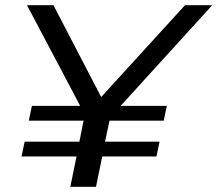

<svg xmlns="http://www.w3.org/2000/svg" viewBox="-20 -720 838 740"><path d="M251 0 275 -117H63L75 -174H286L302 -255H91L103 -312H289L84 -700H186L370 -346L693 -700H798L445 -312H623L611 -255H402L385 -174H595L583 -117H374L350 0Z"/></svg>

Font: Montserrat Medium
Style: Italic
Weight: 500
Italic angle: -11.3°
Designer: Julieta Ulanovsky
Foundry: Julieta Ulanovsky
Version: Version 9.000; ttfautohint (v1.8.4.7-5d5b)